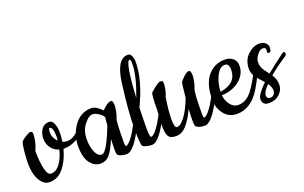

<svg xmlns="http://www.w3.org/2000/svg" viewBox="-75 -919 1975 1249"><g transform="rotate(-20 912.5 -295.0)"><path d="M125 -44Q161 -44 188 -81.5Q215 -119 228 -173Q192 -184 173 -211.5Q154 -239 154 -275Q154 -311 172.5 -338Q191 -365 226 -365Q247 -365 258 -338.5Q269 -312 269 -279Q269 -246 264 -213Q279 -207 296 -207Q335 -207 371 -243Q389 -261 395.5 -261Q402 -261 402 -251Q402 -241 389 -227Q336 -168 255 -168Q236 -95 196 -45Q156 5 98 5Q64 5 42 -24Q5 -71 5 -162Q5 -193 10 -242Q15 -291 21.5 -302Q28 -313 53.5 -329Q79 -345 89 -345Q104 -345 104 -327Q104 -276 78 -216Q78 -145 89.5 -94.5Q101 -44 125 -44ZM216 -327Q208 -327 208 -294Q208 -261 238 -231Q240 -243 240 -255Q240 -327 216 -327Z M631 5Q592 5 572 -11Q565 -18 565 -46.5Q565 -75 567 -123Q541 -58 515.5 -26.5Q490 5 450 5Q410 5 380 -32.5Q350 -70 350 -150.5Q350 -231 395.5 -293Q441 -355 515 -355Q547 -355 587 -313Q595 -324 615.5 -339.5Q636 -355 650.5 -355Q665 -355 665 -317Q665 -307 659.5 -278Q654 -249 647 -236Q638 -213 638 -73Q638 -46 644 -46Q661 -47 691 -88.5Q721 -130 750.5 -195Q780 -260 786.5 -260Q793 -260 793 -252Q793 -224 764 -163Q685 5 631 5ZM509 -315Q481 -315 449.5 -273.5Q418 -232 418 -176Q418 -120 434.5 -84Q451 -48 478 -48Q511 -48 575 -213Q576 -221 577.5 -240.5Q579 -260 580 -270Q571 -286 548.5 -300.5Q526 -315 509 -315Z M806 5Q784 5 765.5 -0.5Q747 -6 743 -11Q733 -23 733 -135.5Q733 -248 758 -441Q779 -600 856 -600Q874 -600 882 -580.5Q890 -561 890 -543Q890 -413 811 -252Q808 -169 808 -107.5Q808 -46 819 -46Q836 -47 866 -88.5Q896 -130 925.5 -195Q955 -260 961.5 -260Q968 -260 968 -252Q968 -224 939 -163Q860 5 806 5ZM865 -534Q865 -566 857 -566Q827 -566 813 -317Q865 -454 865 -534Z M908 -87 914 -199Q914 -306 924 -316Q934 -326 959.5 -345.5Q985 -365 996.5 -365Q1008 -365 1011 -361Q1014 -357 1014 -345Q1014 -302 995 -258Q980 -166 980 -107Q980 -48 999 -48Q1022 -48 1053 -88Q1084 -128 1115 -207Q1124 -307 1129.5 -315Q1135 -323 1157 -344Q1179 -365 1193.5 -365Q1208 -365 1208 -327Q1208 -317 1202.5 -288Q1197 -259 1190 -246Q1179 -218 1179 -73Q1179 -46 1185 -46Q1202 -47 1232 -88.5Q1262 -130 1291.5 -195Q1321 -260 1327.5 -260Q1334 -260 1334 -252Q1334 -224 1305 -163Q1226 5 1172 5Q1133 5 1113 -11Q1106 -18 1106 -54Q1106 -90 1109 -134Q1077 -66 1045 -30.5Q1013 5 973.5 5Q934 5 921 -16Q908 -37 908 -87Z M1395 5Q1339 5 1306 -37.5Q1273 -80 1273 -134Q1273 -243 1319 -299Q1365 -355 1438 -355Q1472 -355 1494 -336.5Q1516 -318 1516 -286Q1516 -226 1465.5 -185.5Q1415 -145 1342 -143Q1346 -104 1368.5 -75.5Q1391 -47 1421 -47Q1451 -47 1475 -61Q1499 -75 1519 -101Q1561 -156 1591 -226Q1599 -244 1603.5 -252Q1608 -260 1613.5 -260Q1619 -260 1619 -252Q1619 -202 1558 -102Q1492 5 1395 5ZM1342 -167Q1401 -177 1428.5 -205Q1456 -233 1456 -278Q1456 -323 1427 -323Q1392 -323 1368 -274.5Q1344 -226 1342 -167Z M1714 -306 1716 -321Q1716 -339 1695.5 -339Q1675 -339 1656 -312.5Q1637 -286 1637 -269Q1637 -252 1639 -242Q1641 -232 1643.5 -225.5Q1646 -219 1652 -210Q1658 -201 1661 -197L1672 -183Q1679 -173 1682 -170Q1734 -213 1806 -266Q1810 -269 1815 -269Q1825 -269 1825 -258Q1825 -247 1816 -241Q1752 -200 1695 -152Q1717 -120 1717 -82Q1717 -44 1688 -17Q1659 10 1614 10Q1569 10 1569 -33Q1569 -64 1635 -128Q1630 -134 1617 -147.5Q1604 -161 1597.5 -169Q1591 -177 1582 -190Q1566 -215 1566 -244Q1566 -303 1604 -339.5Q1642 -376 1685 -376Q1712 -376 1727 -361.5Q1742 -347 1742 -332Q1742 -298 1726 -298Q1714 -298 1714 -306ZM1650 -109Q1610 -69 1610 -44.5Q1610 -20 1635 -20Q1650 -20 1660 -32Q1682 -62 1650 -109Z"/></g></svg>

Font: Cookie
Style: Regular
Weight: 400
Designer: Ania Kruk
Foundry: Ania Kruk
Version: Version 1.004